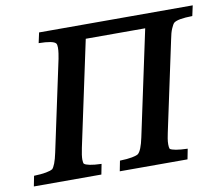

<svg xmlns="http://www.w3.org/2000/svg" viewBox="-74 -753 985 843"><g transform="rotate(-10 418.0 -331.0)"><path d="M613 -599H348L248 -130Q241 -97 241 -79Q241 -65 245 -59V-60Q250 -55 269 -51Q288 -47 321 -46L312 0H11L20 -46Q53 -47 74 -51Q95 -55 102 -60V-59Q117 -73 129 -130L215 -533Q220 -560 220.5 -570Q221 -580 221 -583Q221 -596 217 -601Q206 -615 141 -616L151 -662H836L826 -616Q760 -615 743 -601Q737 -595 729.5 -577.5Q722 -560 717 -533L631 -130Q625 -101 624.5 -91.5Q624 -82 624 -79Q624 -66 627 -59Q634 -54 653 -50.5Q672 -47 705 -46L696 0H394L403 -46Q437 -47 457.5 -51Q478 -55 485 -60Q501 -73 513 -130Z"/></g></svg>

Font: New Athena Unicode
Style: Bold Italic
Weight: 700
Designer: J. Rusten 1997; rev. by R. Hancock 2001, 2002, rev. by D. Mastronarde 2002-2021
Foundry: Society for Classical Studies (formerly American Philological Association)
Version: Version 5.008